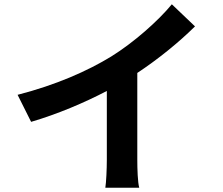

<svg xmlns="http://www.w3.org/2000/svg" viewBox="-20 -831 1040 895"><path d="M62 -389 125 -263C248 -299 375 -353 478 -407V-87C478 -43 475 20 471 44H629C622 19 620 -43 620 -87V-491C717 -555 813 -633 889 -708L781 -811C716 -732 602 -632 499 -568C388 -500 241 -435 62 -389Z"/></svg>

Font: Noto Sans HK
Style: Bold
Weight: 700
Designer: Ryoko NISHIZUKA 西塚涼子 (kana, bopomofo & ideographs); Paul D. Hunt (Latin, Greek & Cyrillic); Sandoll Communications 산돌커뮤니
Foundry: Adobe
Version: Version 2.002;hotconv 1.0.116;makeotfexe 2.5.65601